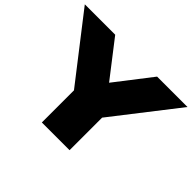

<svg xmlns="http://www.w3.org/2000/svg" viewBox="-153 -1007 1264 1264"><g transform="rotate(45 478.5 -375.0)"><path d="M350 0V-299L0 -750H283L478 -498L673 -750H956L608 -303V0Z"/></g></svg>

Font: Bounded
Style: Regular
Weight: 900
Designer: Vlad Churkin
Version: Version 1.0